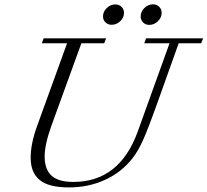

<svg xmlns="http://www.w3.org/2000/svg" viewBox="-20 -837 941 871"><path d="M657.7 -724.1Q640.1 -724.1 629.2 -735.1Q618.2 -746.1 618.2 -762.2Q618.2 -784.2 635 -800.8Q651.9 -817.4 673.8 -817.4Q690.9 -817.4 702.1 -806.4Q713.4 -795.4 713.4 -778.8Q713.4 -757.3 696.3 -740.7Q679.2 -724.1 657.7 -724.1ZM486.8 -724.6Q469.7 -724.6 458.5 -735.4Q447.3 -746.1 447.3 -762.7Q447.3 -784.2 464.4 -800.5Q481.4 -816.9 502.9 -816.9Q520 -816.9 531.2 -806.2Q542.5 -795.4 542.5 -778.8Q542.5 -757.3 525.6 -741Q508.8 -724.6 486.8 -724.6ZM292.5 13.2Q201.2 13.2 160.2 -20.3Q119.1 -53.7 119.1 -121.1Q119.1 -185.1 147.9 -264.2L284.2 -640.6H169.4L178.2 -663.1H461.4L452.6 -640.6H349.1L212.9 -265.6Q182.6 -181.2 182.6 -127.4Q182.6 -68.4 213.9 -40Q245.1 -11.7 312.5 -11.7Q522.5 -11.7 605 -240.7L749 -640.6H634.3L642.6 -663.1H901.4L892.6 -640.6H790.5L689 -356.4Q654.8 -260.7 631.1 -206.3Q607.4 -151.9 579.6 -117.2Q530.3 -54.7 455.6 -20.8Q380.9 13.2 292.5 13.2Z"/></svg>

Font: Elstob Light
Style: Italic
Weight: 300
Italic angle: -20°
Designer: Peter S. Baker
Version: Version 1.015